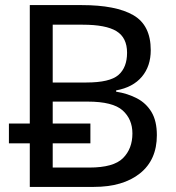

<svg xmlns="http://www.w3.org/2000/svg" viewBox="-20 -734 690 754"><path d="M97 0V-171H15V-249H97V-714H301Q435 -714 503.5 -674.5Q572 -635 572 -537Q572 -474 537 -432.5Q502 -391 436 -379V-374Q481 -367 517.5 -348Q554 -329 575 -294Q596 -259 596 -203Q596 -106 529.5 -53Q463 0 348 0ZM319 -410Q411 -410 445 -439.5Q479 -469 479 -527Q479 -586 437.5 -611.5Q396 -637 305 -637H187V-410ZM331 -76Q426 -76 463 -113Q500 -150 500 -210Q500 -266 461.5 -300.5Q423 -335 324 -335H187V-249H335V-171H187V-76Z"/></svg>

Font: Noto Sans Historical
Style: Regular
Weight: 400
Designer: Monotype Design Team
Foundry: Monotype Imaging Inc.
Version: Version 2.013; ttfautohint (v1.8.4.7-5d5b)